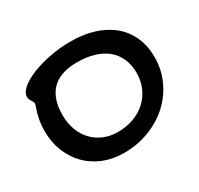

<svg xmlns="http://www.w3.org/2000/svg" viewBox="-116 -598 834 803"><g transform="rotate(-30 301.0 -197.0)"><path d="M271 61Q217.8 61 173.1 43Q128.4 24.9 96.2 -7.6Q64 -40 45.9 -85Q27.8 -129.9 27.8 -184.1Q27.8 -213.4 33 -240.5Q38.1 -267.6 46.9 -291Q50.8 -300.3 50.8 -304.2Q50.8 -309.1 48.3 -313.5Q45.9 -317.9 43 -322.8Q40 -327.6 37.6 -333Q35.2 -338.4 35.2 -345.2Q35.2 -365.7 58.6 -385.5Q82 -405.3 120.6 -420.7Q159.2 -436 208 -445.6Q256.8 -455.1 308.1 -455.1Q371.1 -455.1 421.6 -439Q472.2 -422.9 507.6 -392.8Q543 -362.8 562 -319.8Q581.1 -276.9 581.1 -223.1Q581.1 -163.1 557.1 -111.1Q533.2 -59.1 491.5 -21Q449.7 17.1 393.1 39.1Q336.4 61 271 61ZM482.9 -204.1Q482.9 -242.2 469.7 -272.5Q456.5 -302.7 431.6 -323.5Q406.7 -344.2 370.4 -355.2Q334 -366.2 288.1 -366.2Q207.5 -366.2 166.7 -325.4Q126 -284.7 126 -204.1Q126 -165 138.2 -132.6Q150.4 -100.1 172.4 -76.9Q194.3 -53.7 224.9 -40.8Q255.4 -27.8 292 -27.8Q334 -27.8 369.1 -40.8Q404.3 -53.7 429.4 -77.1Q454.6 -100.6 468.8 -133.1Q482.9 -165.5 482.9 -204.1Z"/></g></svg>

Font: Gochi Hand
Style: Regular
Weight: 400
Designer: Juan Pablo del Peral
Foundry: Juan Pablo del Peral
Version: Version 1.001